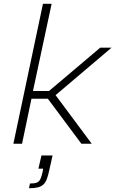

<svg xmlns="http://www.w3.org/2000/svg" viewBox="-20 -763 612 1019"><path d="M51 0 208 -743H254L155 -280H240L512 -510H572L275 -258L467 0H412L234 -239H147L97 0ZM134 236 139 211Q163 211 175.5 206Q188 201 194.5 187Q201 173 206 150L209 132H184L200 62H259L242 138Q236 167 229 186Q222 205 210.5 216Q199 227 180.5 231.5Q162 236 134 236Z"/></svg>

Font: Saira SemiExpanded ExtraLight
Style: Italic
Weight: 250
Width: 6
Italic angle: -12°
Designer: Hector Gatti with collaboration of the Omnibus-Type team
Foundry: Omnibus-Type
Version: Version 1.101